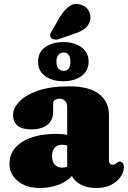

<svg xmlns="http://www.w3.org/2000/svg" viewBox="-20 -929 642 963"><path d="M27.5 -107.5Q27.5 -176.5 90.8 -217Q154 -257.5 263 -257.5Q293.5 -257.5 317 -253V-392Q317 -410.5 306.8 -422.2Q296.5 -434 279 -434Q266 -434 256.2 -427.8Q246.5 -421.5 246.5 -411V-368Q246.5 -326 217.8 -303Q189 -280 135.5 -280Q90 -280 67.8 -299.2Q45.5 -318.5 45.5 -353Q45.5 -386 76.5 -419Q107.5 -452 170 -474Q232.5 -496 327.5 -496Q428 -496 477.2 -457.2Q526.5 -418.5 526.5 -351.5V-124Q526.5 -115.5 531 -109.2Q535.5 -103 546 -103Q553 -103 557.5 -106Q562 -109 565.5 -112Q568.5 -114.5 571.8 -116.5Q575 -118.5 579.5 -118.5Q590.5 -118.5 596 -110.5Q601.5 -102.5 601.5 -91.5Q601.5 -67.5 585.5 -43.2Q569.5 -19 538.8 -2.5Q508 14 464 14Q419 14 386 -2.8Q353 -19.5 341 -46.5Q315 -17.5 272 -1.8Q229 14 181.5 14Q111.5 14 69.5 -20.8Q27.5 -55.5 27.5 -107.5ZM241 -147Q241 -118.5 254.8 -103.2Q268.5 -88 291.5 -88Q304.5 -88 317 -93V-199Q305.5 -203 291 -203Q268 -203 254.5 -188Q241 -173 241 -147ZM282.5 -847Q304 -880.5 328.8 -898.2Q353.5 -916 386.5 -905Q415.5 -896 426.8 -871.8Q438 -847.5 431 -823Q423 -798 403.5 -783.8Q384 -769.5 348.5 -758.5L275 -732.5Q263.5 -729 252.2 -731Q241 -733 235.5 -741Q229.5 -750 232.5 -759Q235.5 -768 242 -777ZM297.5 -521.5Q243.5 -521.5 207.2 -546.8Q171 -572 171 -620Q171 -667.5 207.2 -692.8Q243.5 -718 297.5 -718Q352.5 -718 388.5 -692Q424.5 -666 424.5 -620Q424.5 -573.5 388.5 -547.5Q352.5 -521.5 297.5 -521.5ZM298.5 -665.5Q283 -665.5 273 -653.8Q263 -642 263 -620Q263 -597.5 273 -585.5Q283 -573.5 298.5 -573.5Q333 -573.5 333 -620Q333 -665.5 298.5 -665.5Z"/></svg>

Font: Fraunces 9pt S050 Black
Style: Regular
Weight: 900
Version: Version 1.000; ttfautohint (v1.8.3)